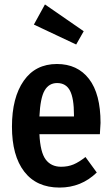

<svg xmlns="http://www.w3.org/2000/svg" viewBox="-20 -832 504 867"><path d="M431 -226H158Q162 -144 186.5 -111.5Q211 -79 256 -79Q287 -79 312 -89.5Q337 -100 366 -123L417 -53Q347 15 249 15Q145 15 89.5 -57Q34 -129 34 -260Q34 -391 87 -467Q140 -543 237 -543Q330 -543 382 -475.5Q434 -408 434 -277Q434 -268 431 -226ZM314 -313Q314 -388 296 -422.5Q278 -457 238 -457Q201 -457 181.5 -423.5Q162 -390 158 -306H314ZM358 -691 324 -631 133 -721 183 -812Z"/></svg>

Font: Fira Sans Compressed Medium
Style: Regular
Weight: 500
Width: 1
Designer: bBox Type GmbH & Carrois Corporate GbR & Edenspiekermann AG
Foundry: bBox Type GmbH & Carrois Corporate GbR & Edenspiekermann AG
Version: Version 4.301